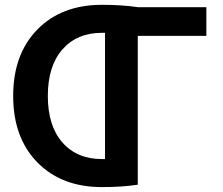

<svg xmlns="http://www.w3.org/2000/svg" viewBox="-20 -760 918 790"><path d="M399.4 -740.2Q482.4 -740.2 546.9 -730.5H829.1V-612.3H546.9V0Q482.4 9.8 399.4 9.8Q233.4 9.8 133.8 -91.8Q34.2 -193.4 34.2 -365.2Q34.2 -537.1 133.8 -638.7Q233.4 -740.2 399.4 -740.2ZM399.4 -105.5H412.1V-625H399.4Q296.9 -625 236.8 -556.6Q176.8 -488.3 176.8 -365.2Q176.8 -242.2 236.8 -173.8Q296.9 -105.5 399.4 -105.5Z"/></svg>

Font: GenEi M Gothic v2 Bold
Style: Regular
Weight: 700
Version: Version 2.0